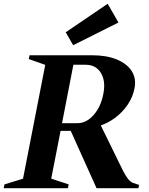

<svg xmlns="http://www.w3.org/2000/svg" viewBox="-78 -991 785 1011"><path d="M-58.4 0 -54.4 -20 52.2 -53 41.6 -41.6 162 -658.4 167.4 -647 73.6 -680 77.6 -700H407.6Q483 -700 536.6 -678Q590.2 -656 615.3 -617Q640.4 -578 630.4 -527Q622 -480.6 594.2 -439.6Q566.4 -398.6 525.8 -368.9Q485.2 -339.2 436 -325L445.6 -345.2L569.6 -92.2Q582.4 -67 595.3 -50.1Q608.2 -33.2 623 -27.8L654.4 -17.2L651 0H430.4L289.2 -313.6L305.4 -301.8H226.4L243.6 -315L190 -41.6L184.6 -52.6L283.6 -20L279.6 0ZM247 -334 240.4 -342.4H329.8Q377 -342.4 414.9 -385.3Q452.8 -428.2 465.8 -495Q479.8 -563 453.5 -606.5Q427.2 -650 373 -650H299.8L310.4 -660.2ZM307.2 -753 268 -821 489 -971.2 545.8 -872.4Z"/></svg>

Font: Wittgenstein
Style: Italic
Weight: 400
Italic angle: -11°
Designer: Jörg Drees
Foundry: Jörg Drees
Version: Version 1.500